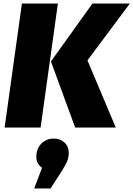

<svg xmlns="http://www.w3.org/2000/svg" viewBox="-20 -716 749 1078"><path d="M103 -696H305L208 0H6ZM266 -371 499 -696H709L471 -377L630 0H402ZM366 142Q366 168 357 189.5Q348 211 327 244L264 342H172L216 226Q184 204 184 165Q184 119 212 90.5Q240 62 281 62Q318 62 342 84Q366 106 366 142Z"/></svg>

Font: FiraGO Heavy
Style: Italic
Weight: 900
Italic angle: -8°
Designer: bBox Type GmbH
Foundry: bBox Type GmbH
Version: Version 1.001